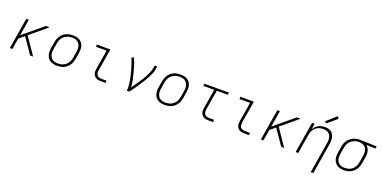

<svg xmlns="http://www.w3.org/2000/svg" viewBox="-11 -1779 6027 3018"><g transform="rotate(20 3003.0 -270.5)"><path d="M58 0 144 -520H187L141 -245L472 -520H534L252 -285L448 0H398L220 -259L131 -184L101 0Z M850 8Q850 8 850 8Q850 8 850 8H849Q819 8 790 2Q761 -4 736.5 -18.5Q712 -33 695.5 -56Q679 -79 671 -107Q663 -135 663 -165Q663 -195 668 -226L685 -326Q689 -353 698.5 -380Q708 -407 724.5 -431.5Q741 -456 764 -475.5Q787 -495 813.5 -507Q840 -519 868 -523.5Q896 -528 924 -528Q924 -528 924 -528Q924 -528 924 -528Q954 -528 983.5 -522Q1013 -516 1037 -501.5Q1061 -487 1078 -464Q1095 -441 1103 -413Q1111 -385 1110.5 -355Q1110 -325 1105 -294L1089 -194Q1084 -167 1074.5 -140Q1065 -113 1048.5 -88.5Q1032 -64 1009 -44.5Q986 -25 959.5 -13Q933 -1 905 3.5Q877 8 850 8ZM850 -30Q873 -30 896.5 -34.5Q920 -39 941.5 -49Q963 -59 982 -75.5Q1001 -92 1014.5 -112.5Q1028 -133 1035.5 -155.5Q1043 -178 1047 -201L1063 -301Q1067 -325 1067.5 -349Q1068 -373 1062.5 -395.5Q1057 -418 1044 -436.5Q1031 -455 1012.5 -467.5Q994 -480 970.5 -485Q947 -490 923 -490Q900 -490 877 -485.5Q854 -481 832 -471Q810 -461 791 -444.5Q772 -428 759 -407.5Q746 -387 738 -364.5Q730 -342 727 -319L710 -219Q706 -195 705.5 -171Q705 -147 711 -124.5Q717 -102 729.5 -83.5Q742 -65 761 -52.5Q780 -40 803 -35Q826 -30 850 -30Z M1580 0Q1559 0 1538.5 -3.5Q1518 -7 1500.5 -16.5Q1483 -26 1470.5 -41Q1458 -56 1451.5 -75Q1445 -94 1445 -115.5Q1445 -137 1448 -158L1502 -482H1325V-520H1551L1490 -152Q1487 -129 1489 -107Q1491 -85 1503.5 -68.5Q1516 -52 1537 -45Q1558 -38 1580 -38H1661V0Z M2015 0Q2021 -35 2018.5 -68.5Q2016 -102 2011 -135Q2006 -168 1999.5 -200.5Q1993 -233 1985.5 -265Q1978 -297 1969 -328.5Q1960 -360 1950 -391Q1940 -422 1929 -452.5Q1918 -483 1905 -513L1943 -528Q1967 -475 1985 -419Q2003 -363 2018 -306Q2033 -249 2045 -190.5Q2057 -132 2061 -72Q2084 -103 2106 -134.5Q2128 -166 2149.5 -198Q2171 -230 2191 -262.5Q2211 -295 2229 -328.5Q2247 -362 2262 -397Q2277 -432 2283 -468L2292 -520H2335L2326 -468Q2321 -436 2308.5 -405Q2296 -374 2281 -343.5Q2266 -313 2249 -283.5Q2232 -254 2214 -225Q2196 -196 2177 -167.5Q2158 -139 2138.5 -111Q2119 -83 2099 -55Q2079 -27 2058 0Z M2650 8Q2650 8 2650 8Q2650 8 2650 8H2649Q2619 8 2590 2Q2561 -4 2536.5 -18.5Q2512 -33 2495.5 -56Q2479 -79 2471 -107Q2463 -135 2463 -165Q2463 -195 2468 -226L2485 -326Q2489 -353 2498.5 -380Q2508 -407 2524.5 -431.5Q2541 -456 2564 -475.5Q2587 -495 2613.5 -507Q2640 -519 2668 -523.5Q2696 -528 2724 -528Q2724 -528 2724 -528Q2724 -528 2724 -528Q2754 -528 2783.5 -522Q2813 -516 2837 -501.5Q2861 -487 2878 -464Q2895 -441 2903 -413Q2911 -385 2910.5 -355Q2910 -325 2905 -294L2889 -194Q2884 -167 2874.5 -140Q2865 -113 2848.5 -88.5Q2832 -64 2809 -44.5Q2786 -25 2759.5 -13Q2733 -1 2705 3.5Q2677 8 2650 8ZM2650 -30Q2673 -30 2696.5 -34.5Q2720 -39 2741.5 -49Q2763 -59 2782 -75.5Q2801 -92 2814.5 -112.5Q2828 -133 2835.5 -155.5Q2843 -178 2847 -201L2863 -301Q2867 -325 2867.5 -349Q2868 -373 2862.5 -395.5Q2857 -418 2844 -436.5Q2831 -455 2812.5 -467.5Q2794 -480 2770.5 -485Q2747 -490 2723 -490Q2700 -490 2677 -485.5Q2654 -481 2632 -471Q2610 -461 2591 -444.5Q2572 -428 2559 -407.5Q2546 -387 2538 -364.5Q2530 -342 2527 -319L2510 -219Q2506 -195 2505.5 -171Q2505 -147 2511 -124.5Q2517 -102 2529.5 -83.5Q2542 -65 2561 -52.5Q2580 -40 2603 -35Q2626 -30 2650 -30Z M3380 0Q3359 0 3338.5 -3.5Q3318 -7 3300.5 -16.5Q3283 -26 3270.5 -41Q3258 -56 3251.5 -75Q3245 -94 3245 -115.5Q3245 -137 3248 -158L3302 -482H3119L3125 -520H3535L3528 -482H3345L3290 -152Q3287 -129 3289 -107Q3291 -85 3303.5 -68.5Q3316 -52 3337 -45Q3358 -38 3380 -38H3461V0Z M3980 0Q3959 0 3938.5 -3.5Q3918 -7 3900.5 -16.5Q3883 -26 3870.5 -41Q3858 -56 3851.5 -75Q3845 -94 3845 -115.5Q3845 -137 3848 -158L3902 -482H3725V-520H3951L3890 -152Q3887 -129 3889 -107Q3891 -85 3903.5 -68.5Q3916 -52 3937 -45Q3958 -38 3980 -38H4061V0Z M4258 0 4344 -520H4387L4341 -245L4672 -520H4734L4452 -285L4648 0H4598L4420 -259L4331 -184L4301 0Z M5170 215 5255 -301Q5259 -324 5260 -347.5Q5261 -371 5256 -393.5Q5251 -416 5239.5 -435Q5228 -454 5210 -466.5Q5192 -479 5169.5 -484.5Q5147 -490 5123 -490Q5101 -490 5078.5 -485.5Q5056 -481 5035 -471Q5014 -461 4996.5 -444.5Q4979 -428 4966 -408.5Q4953 -389 4946 -367Q4939 -345 4935 -323L4882 0H4839L4925 -520H4968L4952 -422Q4966 -447 4987 -468Q5008 -489 5033.5 -503Q5059 -517 5087 -522.5Q5115 -528 5142 -528Q5171 -528 5198 -521.5Q5225 -515 5246 -498.5Q5267 -482 5280 -458Q5293 -434 5298.5 -407Q5304 -380 5303 -351.5Q5302 -323 5297 -294L5213 215ZM5135 -587 5109 -613 5266 -756 5297 -724Z M5649 8Q5619 8 5589.5 2Q5560 -4 5536 -18.5Q5512 -33 5495.5 -56Q5479 -79 5471 -107Q5463 -135 5463 -165Q5463 -195 5468 -226L5485 -326Q5489 -352 5498 -378.5Q5507 -405 5523 -428.5Q5539 -452 5561.5 -471.5Q5584 -491 5609.5 -503Q5635 -515 5662 -521.5Q5689 -528 5716 -528Q5720 -528 5723.5 -528Q5727 -528 5731 -528L6006 -520L6000 -482L5845 -486Q5865 -471 5878 -449Q5891 -427 5897 -401.5Q5903 -376 5902.5 -349Q5902 -322 5897 -294L5881 -194Q5876 -167 5867 -140.5Q5858 -114 5842.5 -90Q5827 -66 5805 -46.5Q5783 -27 5757 -14.5Q5731 -2 5703.5 3Q5676 8 5649 8ZM5649 -30Q5672 -30 5694.5 -34.5Q5717 -39 5738.5 -49.5Q5760 -60 5778 -77Q5796 -94 5808.5 -114Q5821 -134 5828 -156Q5835 -178 5839 -201L5855 -301Q5859 -323 5860 -345.5Q5861 -368 5856.5 -389Q5852 -410 5842.5 -428.5Q5833 -447 5817 -460.5Q5801 -474 5780.5 -481Q5760 -488 5738 -489L5725 -490Q5722 -490 5719 -490Q5716 -490 5713 -490Q5691 -490 5669 -484Q5647 -478 5626 -467.5Q5605 -457 5587.5 -440.5Q5570 -424 5557.5 -404.5Q5545 -385 5537.5 -363Q5530 -341 5527 -319L5510 -219Q5506 -195 5505.5 -171Q5505 -147 5511 -125Q5517 -103 5529.5 -84Q5542 -65 5560.5 -52.5Q5579 -40 5602 -35Q5625 -30 5649 -30Z"/></g></svg>

Font: Iosevka SS04 XLt Ex Obl
Style: Regular
Weight: 200
Width: 7
Italic angle: -9°
Monospace: yes
Designer: Belleve Invis
Foundry: Belleve Invis
Version: Version 19.0.0; ttfautohint (v1.8.4)